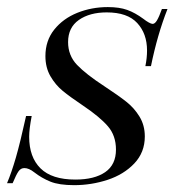

<svg xmlns="http://www.w3.org/2000/svg" viewBox="-34 -522 508 553"><path d="M400.8 -331.5H384.7Q389.5 -354.8 389.5 -376.6Q389.5 -425 361.3 -455.6Q333.1 -486.3 273.4 -486.3Q224.2 -486.3 193.1 -464.5Q162.1 -442.7 162.1 -400.8Q162.1 -362.1 187.9 -335.1Q213.7 -308.1 266.9 -273.4Q307.3 -246.8 329.8 -229Q352.4 -211.3 367.7 -186.3Q383.1 -161.3 383.1 -129Q383.1 -83.1 352.8 -51.2Q322.6 -19.4 275.8 -4Q229 11.3 179.8 11.3Q136.3 11.3 111.3 1.2Q86.3 -8.9 64.5 -25.8Q49.2 -37.9 36.3 -37.9Q25.8 -37.9 19.4 -28.6Q12.9 -19.4 2.4 5.6H-13.7Q-0.8 -25 11.7 -68.1Q24.2 -111.3 41.1 -187.9H57.3Q50 -150 50 -128.2Q50 -69.4 82.7 -37.1Q115.3 -4.8 183.1 -4.8Q237.9 -4.8 269 -26.2Q300 -47.6 300 -91.1Q300 -131.5 276.6 -158.5Q253.2 -185.5 206.5 -216.9Q166.9 -243.5 146.4 -260.5Q125.8 -277.4 111.3 -302.4Q96.8 -327.4 96.8 -360.5Q96.8 -404.8 122.2 -436.7Q147.6 -468.5 188.7 -485.1Q229.8 -501.6 276.6 -501.6Q309.7 -501.6 332.3 -493.5Q354.8 -485.5 379 -467.7Q387.1 -461.3 394.4 -457.3Q401.6 -453.2 405.6 -453.2Q412.1 -453.2 418.1 -463.3Q424.2 -473.4 432.3 -496H448.4Q419.4 -422.6 400.8 -331.5Z"/></svg>

Font: Playfair Display SC
Style: Italic
Weight: 400
Italic angle: -14°
Designer: Claus Eggers Sørensen
Foundry: Claus Eggers Sørensen
Version: Version 1.202; ttfautohint (v1.6)